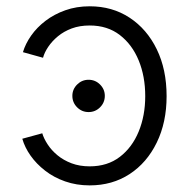

<svg xmlns="http://www.w3.org/2000/svg" viewBox="-20 -570 594 601"><path d="M257.3 -219.2Q236.3 -219.2 221.4 -234.1Q206.5 -249 206.5 -270Q206.5 -290.5 221.4 -305.4Q236.3 -320.3 257.3 -320.3Q278.3 -320.3 293.2 -305.4Q308.1 -290.5 308.1 -270Q308.1 -249 293.2 -234.1Q278.3 -219.2 257.3 -219.2ZM260.7 10.3Q219.2 10.3 183.8 -2.2Q148.4 -14.6 121.1 -35.9Q93.8 -57.1 75.7 -82.8Q57.6 -108.4 49.8 -135.7L112.3 -152.8Q117.2 -136.2 129.2 -117.9Q141.1 -99.6 159.9 -84Q178.7 -68.4 204.1 -58.8Q229.5 -49.3 260.7 -49.3Q316.4 -49.3 355 -78.9Q393.6 -108.4 414.1 -158.2Q434.6 -208 434.6 -269Q434.6 -331.1 414.1 -380.9Q393.6 -430.7 355 -460.4Q316.4 -490.2 260.7 -490.2Q229.5 -490.2 204.6 -481Q179.7 -471.7 161.4 -456.5Q143.1 -441.4 131.1 -423.6Q119.1 -405.8 114.7 -389.2L51.8 -406.7Q59.6 -433.1 77.6 -458.7Q95.7 -484.4 122.6 -504.9Q149.4 -525.4 184.3 -537.8Q219.2 -550.3 260.7 -550.3Q331.5 -550.3 385.7 -514.6Q439.9 -479 470.7 -415.8Q501.5 -352.5 501.5 -269Q501.5 -187 470.7 -123.8Q439.9 -60.5 385.7 -25.1Q331.5 10.3 260.7 10.3Z"/></svg>

Font: Inter 16pt Light
Style: Regular
Weight: 300
Version: Version 4.001;git-66647c0bb